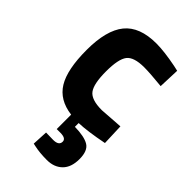

<svg xmlns="http://www.w3.org/2000/svg" viewBox="-229 -588 904 904"><g transform="rotate(45 223.0 -135.5)"><path d="M188 233 174 230 178 152Q209 153 226 153Q264 153 264 127Q264 105 226 105H202V9Q115 -2 76.5 -65Q38 -128 38 -258.5Q38 -389 88 -450.5Q138 -512 249 -512Q301 -512 382 -496L409 -490L405 -384Q326 -392 288 -392Q219 -392 196.5 -362.5Q174 -333 174 -251Q174 -169 196.5 -138.5Q219 -108 289 -108L405 -116L409 -9Q312 10 255 12V37Q319 38 348.5 56Q378 74 378 129Q378 184 349 212.5Q320 241 272 241Q224 241 188 233Z"/></g></svg>

Font: Titillium-CLs Web
Style: CLs-Bold
Weight: 700
Version: Version 1.002;PS 57.000;hotconv 1.0.70;makeotf.lib2.5.55311